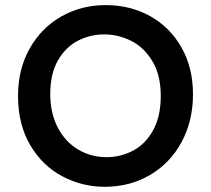

<svg xmlns="http://www.w3.org/2000/svg" viewBox="-20 -716 819 745"><path d="M50 -343.8Q50 -232.5 97.5 -152.5Q145 -72.5 221.9 -31.9Q298.8 8.8 386.2 8.8Q483.8 8.8 561.9 -36.9Q640 -82.5 684.4 -164.4Q728.8 -246.2 728.8 -350Q728.8 -453.8 683.8 -532.5Q638.8 -611.2 561.9 -653.8Q485 -696.2 390 -696.2Q295 -696.2 217.5 -651.9Q140 -607.5 95 -527.5Q50 -447.5 50 -343.8ZM603.8 -343.8Q603.8 -263.8 573.8 -210Q543.8 -156.2 495.6 -131.2Q447.5 -106.2 393.8 -106.2Q332.5 -106.2 282.5 -136.2Q232.5 -166.2 203.8 -221.9Q175 -277.5 175 -351.2Q175 -430 205 -481.9Q235 -533.8 282.5 -558.1Q330 -582.5 385 -582.5Q438.8 -582.5 488.8 -557.5Q538.8 -532.5 571.2 -478.8Q603.8 -425 603.8 -343.8Z"/></svg>

Font: Cambay
Style: Bold
Weight: 700
Designer: Pooja Saxena
Foundry: Pooja Saxena
Version: Version 1.096;PS 001.096;hotconv 1.0.70;makeotf.lib2.5.58329